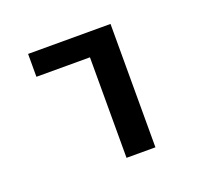

<svg xmlns="http://www.w3.org/2000/svg" viewBox="-92 -604 783 718"><g transform="rotate(-20 300.0 -245.5)"><path d="M297 0V-400H84V-491H412V0Z"/></g></svg>

Font: Source Code Pro SemiBold
Style: Regular
Weight: 600
Monospace: yes
Designer: Paul D. Hunt, Teo Tuominen
Foundry: Adobe Systems Incorporated
Version: Version 1.018;hotconv 1.0.116;makeotfexe 2.5.65601